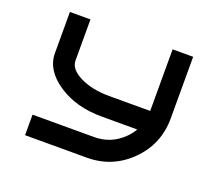

<svg xmlns="http://www.w3.org/2000/svg" viewBox="-124 -924 1247 1098"><g transform="rotate(20 500.0 -375.0)"><path d="M500 0H125V-125H500Q603.5 -125 677.7 -199.2Q701.2 -222.7 716.8 -250H500Q343.8 -250 234.4 -323.2Q125 -396.5 125 -500V-750H250V-500Q250 -447.3 323.2 -411.1Q396.5 -375 500 -375H750V-750H875V-375Q875 -218.8 765.6 -109.4Q656.2 0 500 0Z"/></g></svg>

Font: Xanmono
Style: Regular
Weight: 400
Designer: GGBotNet
Foundry: GGBotNet
Version: 1.00